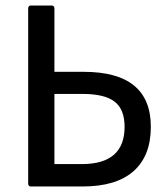

<svg xmlns="http://www.w3.org/2000/svg" viewBox="-20 -675 605 695"><path d="M92 0Q82 0 82 -11V-644Q82 -655 92 -655H167Q177 -655 177 -644V-415H283Q526 -415 526 -216Q526 -111 463.5 -55.5Q401 0 279 0ZM177 -81H276Q431 -81 431 -216Q431 -279 395 -307Q359 -335 279 -335H177Z"/></svg>

Font: Sofia Sans Medium
Style: Regular
Weight: 500
Designer: Botio Nikoltchev, Ani Petrova
Foundry: lettersoup
Version: Version 4.101; ttfautohint (v1.8.4.7-5d5b)